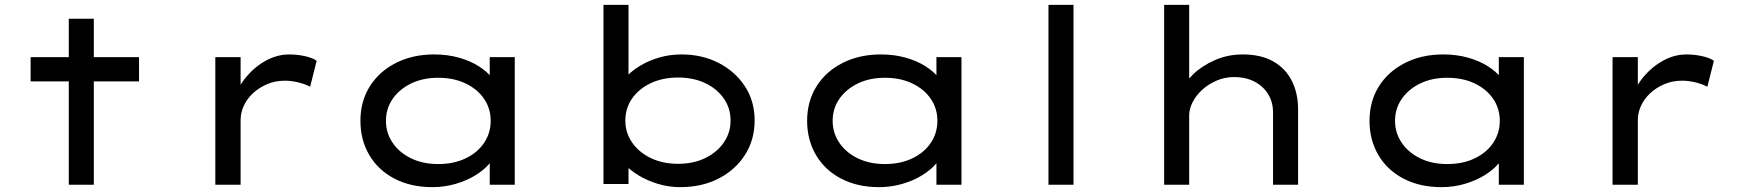

<svg xmlns="http://www.w3.org/2000/svg" viewBox="-20 -760 7170 790"><path d="M263 0V-683H366V0ZM106 -425V-525H552V-425Z M866 0V-525H970V-339L944 -352Q959 -403 994 -444.5Q1029 -486 1075 -511Q1121 -536 1170 -536Q1203 -536 1234.5 -529Q1266 -522 1283 -510L1256 -403Q1236 -414 1207.5 -421Q1179 -428 1153 -428Q1112 -428 1078.5 -413.5Q1045 -399 1020.5 -376Q996 -353 983 -324.5Q970 -296 970 -266V0Z M1759 10Q1670 10 1603 -25Q1536 -60 1499.5 -122Q1463 -184 1463 -263Q1463 -343 1501.5 -404.5Q1540 -466 1609 -501Q1678 -536 1766 -536Q1821 -536 1867.5 -523Q1914 -510 1949 -488Q1984 -466 2003.5 -440.5Q2023 -415 2024 -389H1995V-525H2098V0H1995V-141L2016 -136Q2015 -112 1993.5 -86.5Q1972 -61 1936.5 -39Q1901 -17 1855 -3.5Q1809 10 1759 10ZM1783 -85Q1847 -85 1896 -108.5Q1945 -132 1972 -172.5Q1999 -213 1999 -263Q1999 -313 1972 -353Q1945 -393 1896 -416.5Q1847 -440 1783 -440Q1720 -440 1671.5 -416.5Q1623 -393 1595.5 -353Q1568 -313 1568 -263Q1568 -213 1595.5 -172.5Q1623 -132 1671.5 -108.5Q1720 -85 1783 -85Z M2779 10Q2731 10 2687 -3.5Q2643 -17 2609 -37.5Q2575 -58 2552.5 -81.5Q2530 -105 2524 -125L2566 -131V-3H2463V-740H2566V-405L2534 -406Q2540 -427 2561.5 -449Q2583 -471 2616.5 -491Q2650 -511 2693 -523.5Q2736 -536 2784 -536Q2869 -536 2937 -501Q3005 -466 3045 -405Q3085 -344 3085 -264Q3085 -185 3045.5 -123Q3006 -61 2937 -25.5Q2868 10 2779 10ZM2770 -86Q2833 -86 2881.5 -109.5Q2930 -133 2958 -173.5Q2986 -214 2986 -264Q2986 -315 2958 -355Q2930 -395 2881.5 -418Q2833 -441 2770 -441Q2707 -441 2658 -418Q2609 -395 2581 -355Q2553 -315 2553 -264Q2553 -214 2581 -173.5Q2609 -133 2658 -109.5Q2707 -86 2770 -86Z M3597 10Q3508 10 3441 -25Q3374 -60 3337.5 -122Q3301 -184 3301 -263Q3301 -343 3339.5 -404.5Q3378 -466 3447 -501Q3516 -536 3604 -536Q3659 -536 3705.5 -523Q3752 -510 3787 -488Q3822 -466 3841.5 -440.5Q3861 -415 3862 -389H3833V-525H3936V0H3833V-141L3854 -136Q3853 -112 3831.5 -86.5Q3810 -61 3774.5 -39Q3739 -17 3693 -3.5Q3647 10 3597 10ZM3621 -85Q3685 -85 3734 -108.5Q3783 -132 3810 -172.5Q3837 -213 3837 -263Q3837 -313 3810 -353Q3783 -393 3734 -416.5Q3685 -440 3621 -440Q3558 -440 3509.5 -416.5Q3461 -393 3433.5 -353Q3406 -313 3406 -263Q3406 -213 3433.5 -172.5Q3461 -132 3509.5 -108.5Q3558 -85 3621 -85Z M4294 0V-740H4397V0Z M4770 0V-740H4873V-385L4839 -381Q4852 -418 4888.5 -453.5Q4925 -489 4978.5 -512.5Q5032 -536 5093 -536Q5169 -536 5219.5 -507Q5270 -478 5295.5 -427Q5321 -376 5321 -312V0H5218V-297Q5218 -341 5197 -374Q5176 -407 5140 -425Q5104 -443 5059 -443Q5019 -443 4985 -428Q4951 -413 4926 -390Q4901 -367 4887 -339.5Q4873 -312 4873 -286V0H4822Q4799 0 4786 0Q4773 0 4770 0Z M5911 10Q5822 10 5755 -25Q5688 -60 5651.5 -122Q5615 -184 5615 -263Q5615 -343 5653.5 -404.5Q5692 -466 5761 -501Q5830 -536 5918 -536Q5973 -536 6019.5 -523Q6066 -510 6101 -488Q6136 -466 6155.5 -440.5Q6175 -415 6176 -389H6147V-525H6250V0H6147V-141L6168 -136Q6167 -112 6145.5 -86.5Q6124 -61 6088.5 -39Q6053 -17 6007 -3.5Q5961 10 5911 10ZM5935 -85Q5999 -85 6048 -108.5Q6097 -132 6124 -172.5Q6151 -213 6151 -263Q6151 -313 6124 -353Q6097 -393 6048 -416.5Q5999 -440 5935 -440Q5872 -440 5823.5 -416.5Q5775 -393 5747.5 -353Q5720 -313 5720 -263Q5720 -213 5747.5 -172.5Q5775 -132 5823.5 -108.5Q5872 -85 5935 -85Z M6615 0V-525H6719V-339L6693 -352Q6708 -403 6743 -444.5Q6778 -486 6824 -511Q6870 -536 6919 -536Q6952 -536 6983.5 -529Q7015 -522 7032 -510L7005 -403Q6985 -414 6956.5 -421Q6928 -428 6902 -428Q6861 -428 6827.5 -413.5Q6794 -399 6769.5 -376Q6745 -353 6732 -324.5Q6719 -296 6719 -266V0Z"/></svg>

Font: Lexend Tera
Style: Regular
Weight: 400
Designer: Bonnie Shaver-Troup, Thomas Jockin
Foundry: Lexend
Version: Version 1.007